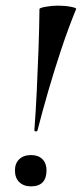

<svg xmlns="http://www.w3.org/2000/svg" viewBox="-20 -653 290 681"><path d="M113.1 -191Q112 -186 106.5 -187Q101 -188 102 -192Q107 -258 110.5 -332.5Q114 -407 116.7 -481Q119.3 -555 120 -621Q120 -625 142 -629Q164 -633 186.1 -633Q210 -633 231 -629Q252 -625 250 -621Q223 -555 198.1 -480.5Q173.2 -406 151.6 -331.5Q130 -257 113.1 -191ZM89.6 8Q64 8 48.5 -7Q33 -22 33 -48.5Q33 -73.5 48.3 -88.3Q63.7 -103 90 -103Q116 -103 130.5 -88.4Q145 -73.8 145 -49Q145 8 89.6 8Z"/></svg>

Font: Cormorant Garamond Light
Style: Italic
Weight: 300
Italic angle: -10°
Designer: Christian Thalmann (Catharsis Fonts)
Foundry: Catharsis Fonts
Version: Version 4.001